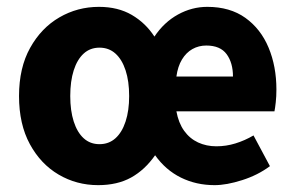

<svg xmlns="http://www.w3.org/2000/svg" viewBox="-20 -528 862 560"><path d="M266.2 12Q203.4 12 151 -18.8Q98.6 -49.6 67.1 -107.6Q35.5 -165.7 35.5 -247.8Q35.5 -330.4 67.9 -388.4Q100.2 -446.5 153.2 -477.3Q206.1 -508 268.5 -508Q324.1 -508 364.4 -484.5Q404.7 -460.9 430.4 -421.3Q458.6 -463.4 499.2 -485.7Q539.7 -508 584.6 -508Q650.8 -508 695.7 -475.9Q740.6 -443.7 763.4 -389Q786.2 -334.3 786.2 -266.9Q786.2 -246.6 784.3 -229.9Q782.5 -213.2 780.5 -203.3H494.5Q500.7 -169.4 517 -146.6Q533.4 -123.8 557.7 -112.5Q582.1 -101.3 611 -101.3Q639.7 -101.3 666.7 -109.7Q693.8 -118 719.4 -133L767.3 -43.4Q732 -17.1 686.3 -2.6Q640.6 12 605.9 12Q552.3 12 507.7 -10Q463.1 -32 432.4 -75.2Q402.7 -32.6 362.6 -10.3Q322.4 12 266.2 12ZM270.2 -107.5Q297.5 -107.5 316.7 -124.7Q335.9 -141.9 346.3 -173.7Q356.7 -205.4 356.7 -247.8Q356.7 -291.1 346.3 -322.8Q335.9 -354.6 316.7 -371.8Q297.5 -389 270.2 -389Q243 -389 224.1 -371.8Q205.2 -354.6 195 -322.8Q184.9 -291.1 184.9 -247.8Q184.9 -205.4 195 -173.7Q205.2 -141.9 224.1 -124.7Q243 -107.5 270.2 -107.5ZM494.5 -304.7H659.5Q659.5 -344.8 641 -370Q622.4 -395.2 581.7 -395.2Q559.6 -395.2 541.2 -384.9Q522.9 -374.6 510.7 -354.4Q498.5 -334.2 494.5 -304.7Z"/></svg>

Font: Source Sans 3
Style: Regular
Weight: 200
Designer: Paul D. Hunt
Foundry: Adobe
Version: Version 3.046;hotconv 1.0.118;makeotfexe 2.5.65603